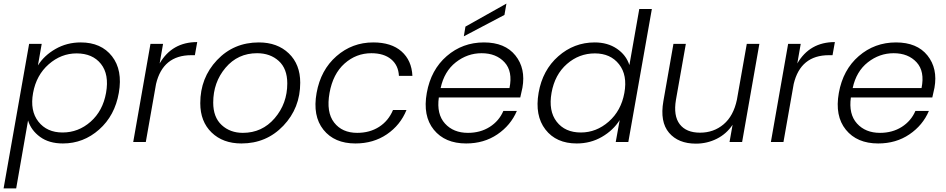

<svg xmlns="http://www.w3.org/2000/svg" viewBox="-36 -790 5262 1068"><path d="M175 -426Q209 -481 272.5 -517.5Q336 -554 413 -554Q527 -554 587 -477Q647 -400 625 -274Q603 -147 515.5 -69.5Q428 8 314 8Q237 8 187 -28.5Q137 -65 120 -120L54 258H-16L126 -546H196ZM554 -274Q572 -376 525.5 -434.5Q479 -493 390 -493Q304 -493 235 -432.5Q166 -372 148 -273Q130 -174 177.5 -113.5Q225 -53 312 -53Q400 -53 468 -113Q536 -173 554 -274Z M775 0H705L801 -546H871L852 -437Q921 -556 1061 -556L1048 -483H1028Q870 -483 832 -323Z M1634 -330Q1634 -189 1540 -90.5Q1446 8 1307 8Q1204 8 1141 -53Q1078 -114 1078 -216Q1078 -357 1171 -455.5Q1264 -554 1404 -554Q1507 -554 1570.5 -493Q1634 -432 1634 -330ZM1150 -219Q1150 -138 1197 -94.5Q1244 -51 1315 -51Q1422 -51 1492 -132.5Q1562 -214 1562 -326Q1562 -408 1514.5 -451Q1467 -494 1394 -494Q1287 -494 1218.5 -413Q1150 -332 1150 -219Z M2040 -554Q2141 -554 2197.5 -504Q2254 -454 2258 -368H2183Q2180 -427 2139.5 -460.5Q2099 -494 2030 -494Q1945 -494 1880.5 -436.5Q1816 -379 1797 -273Q1778 -166 1822.5 -108.5Q1867 -51 1951 -51Q2021 -51 2073 -84.5Q2125 -118 2150 -178H2225Q2191 -94 2116 -43Q2041 8 1941 8Q1824 8 1763 -68.5Q1702 -145 1725 -273Q1748 -401 1835.5 -477.5Q1923 -554 2040 -554Z M2643 -494Q2564 -494 2499.5 -443.5Q2435 -393 2415 -300H2798Q2817 -393 2770.5 -443.5Q2724 -494 2643 -494ZM2839 -173Q2805 -93 2730.5 -42.5Q2656 8 2557 8Q2439 8 2377 -68.5Q2315 -145 2338 -273Q2361 -402 2449 -478Q2537 -554 2656 -554Q2773 -554 2831 -481.5Q2889 -409 2870 -302Q2864 -272 2858 -248H2405Q2392 -155 2439 -103Q2486 -51 2567 -51Q2636 -51 2688 -84Q2740 -117 2764 -173ZM2553 -642 2781 -770 2770 -707 2544 -588Z M2960 -274Q2982 -400 3069.5 -477Q3157 -554 3272 -554Q3344 -554 3395.5 -519Q3447 -484 3465 -428L3520 -740H3590L3459 0H3389L3411 -122Q3375 -65 3312 -28.5Q3249 8 3172 8Q3058 8 2998 -69.5Q2938 -147 2960 -274ZM3273 -493Q3185 -493 3117.5 -434Q3050 -375 3032 -274Q3014 -173 3060.5 -113Q3107 -53 3195 -53Q3281 -53 3350 -113.5Q3419 -174 3437 -273Q3455 -372 3407.5 -432.5Q3360 -493 3273 -493Z M4188 -546 4092 0H4022L4039 -96Q4005 -45 3951 -18Q3897 9 3835 9Q3737 9 3685.5 -51.5Q3634 -112 3654 -227L3710 -546H3779L3724 -235Q3709 -146 3745 -99Q3781 -52 3858 -52Q3934 -52 3989 -98.5Q4044 -145 4063 -235L4118 -546Z M4322 0H4252L4348 -546H4418L4399 -437Q4468 -556 4608 -556L4595 -483H4575Q4417 -483 4379 -323Z M4935 -494Q4856 -494 4791.5 -443.5Q4727 -393 4707 -300H5090Q5109 -393 5062.5 -443.5Q5016 -494 4935 -494ZM5131 -173Q5097 -93 5022.5 -42.5Q4948 8 4849 8Q4731 8 4669 -68.5Q4607 -145 4630 -273Q4653 -402 4741 -478Q4829 -554 4948 -554Q5065 -554 5123 -481.5Q5181 -409 5162 -302Q5156 -272 5150 -248H4697Q4684 -155 4731 -103Q4778 -51 4859 -51Q4928 -51 4980 -84Q5032 -117 5056 -173Z"/></svg>

Font: Poppins Light
Style: Italic
Weight: 300
Italic angle: -10°
Designer: Ninad Kale (Devanagari), Jonny Pinhorn (Latin)
Foundry: Indian Type Foundry
Version: Version 3.200;PS 1.000;hotconv 16.6.54;makeotf.lib2.5.65590